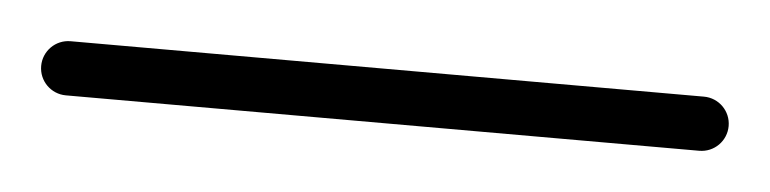

<svg xmlns="http://www.w3.org/2000/svg" viewBox="-37 -53 425 106"><g transform="rotate(5 175.5 0.0)"><path d="M0 -15C-8.3 -15 -15 -8.3 -15 0C-15 8.3 -8.3 15 0 15C117 15 234 15 351 15C359.3 15 366 8.3 366 0C366 -8.3 359.3 -15 351 -15C234 -15 117 -15 0 -15Z"/></g></svg>

Font: FRB American Cursive Just Baseline
Style: Italic
Weight: 400
Italic angle: -25°
Version: Version 2.0;Modular Font Editor K font №1